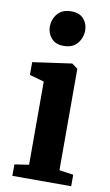

<svg xmlns="http://www.w3.org/2000/svg" viewBox="-90 -844 512 890"><g transform="rotate(10 166.0 -399.0)"><path d="M34.5 0V-54L102 -64V-455.5L33.5 -475V-535L214 -560.5H218.5L245 -541V-63.5L311.5 -54V0ZM163 -634.5Q125 -634.5 105.2 -657.8Q85.5 -681 85.5 -711Q85.5 -746.5 107.5 -772.5Q129.5 -798.5 172 -798.5H173Q210.5 -798.5 230.2 -776Q250 -753.5 250 -723.5Q250 -688 228.2 -661.2Q206.5 -634.5 164 -634.5Z"/></g></svg>

Font: Merriweather 36pt
Style: Bold
Weight: 700
Designer: Eben Sorkin
Foundry: Eben Sorkin
Version: Version 2.100